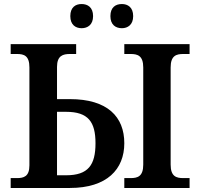

<svg xmlns="http://www.w3.org/2000/svg" viewBox="-20 -933 993 953"><path d="M585 -793C614 -793 641 -810 641 -853C641 -897 614 -913 585 -913C554 -913 528 -897 528 -853C528 -810 554 -793 585 -793ZM385 -793C415 -793 442 -810 442 -853C442 -897 415 -913 385 -913C355 -913 329 -897 329 -853C329 -810 355 -793 385 -793ZM33 0H327C511 0 597 -93 597 -222C597 -353 514 -441 327 -441H263V-601C263 -657 293 -665 327 -665H358V-714H33V-665H64C99 -665 126 -657 126 -598V-112C126 -57 98 -49 64 -49H33ZM597 0H921V-49H890C855 -49 827 -57 827 -116V-598C827 -657 855 -665 890 -665H921V-714H597V-665H628C663 -665 691 -657 691 -598V-116C691 -57 663 -49 628 -49H597ZM263 -63V-378H308C418 -378 454 -328 454 -222C454 -114 418 -63 308 -63Z"/></svg>

Font: Noto Serif SemiBold
Style: Regular
Weight: 600
Designer: Monotype Design Team
Foundry: Monotype Imaging Inc.
Version: Version 2.013